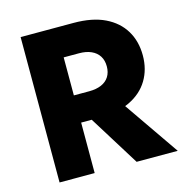

<svg xmlns="http://www.w3.org/2000/svg" viewBox="-104 -796 855 893"><g transform="rotate(-15 323.5 -350.0)"><path d="M248 -317 445 0H643L424 -317ZM74 -700V0H243V-700ZM180 -557H317Q351 -557 375.5 -546Q400 -535 413 -514.5Q426 -494 426 -465Q426 -436 413 -415.5Q400 -395 375.5 -384.5Q351 -374 317 -374H180V-243H329Q419 -243 479 -272Q539 -301 570 -352.5Q601 -404 601 -471Q601 -539 570 -590.5Q539 -642 479 -671Q419 -700 329 -700H180Z"/></g></svg>

Font: Jost
Style: Bold
Weight: 700
Version: Version 3.710